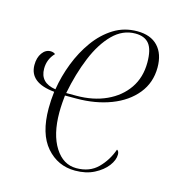

<svg xmlns="http://www.w3.org/2000/svg" viewBox="-88 -622 648 708"><g transform="rotate(15 235.5 -268.0)"><path d="M261 10Q195 10 151.5 -40Q108 -90 108 -187Q108 -218 112 -251Q16 -260 16 -328Q16 -356 29 -374Q42 -392 61 -392Q72 -392 79 -386Q54 -360 54 -324Q54 -270 114 -261Q122 -312 141.5 -362.5Q161 -413 191 -454.5Q221 -496 261 -521Q301 -546 351 -546Q402 -546 429.5 -517Q457 -488 457 -436Q457 -378 422.5 -335.5Q388 -293 329 -270.5Q270 -248 197 -248H154Q153 -241 151.5 -220.5Q150 -200 150 -183Q150 -99 181.5 -49.5Q213 0 263 0Q314 0 345 -31Q376 -62 391 -105Q399 -101 399 -88Q399 -67 382 -44.5Q365 -22 334 -6Q303 10 261 10ZM194 -258Q259 -258 309 -281Q359 -304 387.5 -345.5Q416 -387 416 -444Q416 -493 399 -514.5Q382 -536 346 -536Q298 -536 260.5 -498.5Q223 -461 197 -398Q171 -335 156 -258Z"/></g></svg>

Font: Noto Serif Display SemiCondensed ExtraLight
Style: Italic
Weight: 200
Width: 4
Italic angle: -12°
Designer: Monotype Design Team
Foundry: Monotype Imaging Inc.
Version: Version 2.009